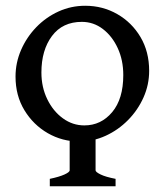

<svg xmlns="http://www.w3.org/2000/svg" viewBox="-20 -650 584 670"><path d="M153.8 0V-25.9Q186.5 -32.7 204.8 -41Q223.1 -49.3 223.1 -55.7V-173.3Q223.1 -188 236.8 -195.1Q250.5 -202.1 268.3 -202.1Q286.1 -202.1 299.8 -194.8Q313.5 -187.5 313.5 -173.3V-55.7Q313.5 -49.8 330.8 -41.3Q348.1 -32.7 383.3 -25.9V0ZM500.5 -402.8Q500.5 -354 480.7 -309.8Q460.9 -265.6 426.8 -231Q392.6 -196.3 348.9 -176.3Q305.2 -156.2 256.8 -156.2Q197.3 -156.2 146.7 -185.3Q96.2 -214.4 65.2 -265.4Q34.2 -316.4 34.2 -382.8Q34.2 -431.2 53.5 -475.6Q72.8 -520 106.4 -554.9Q140.1 -589.8 184.1 -609.9Q228 -629.9 277.3 -629.9Q338.4 -629.9 389.2 -600.8Q439.9 -571.8 470.2 -520.8Q500.5 -469.7 500.5 -402.8ZM410.2 -388.2Q410.2 -439.9 390.9 -481.9Q371.6 -523.9 338.9 -548.8Q306.2 -573.7 265.6 -573.7Q198.2 -573.7 161.4 -524.4Q124.5 -475.1 124.5 -397Q124.5 -345.7 145 -303.7Q165.5 -261.7 199.5 -237.1Q233.4 -212.4 274.4 -212.4Q332.5 -212.4 371.3 -258.5Q410.2 -304.7 410.2 -388.2Z"/></svg>

Font: Gentium Book Plus
Style: Regular
Weight: 400
Designer: Victor Gaultney, Annie Olsen, Iska Routamaa, Becca Hirsbrunner
Foundry: SIL International
Version: Version 6.101